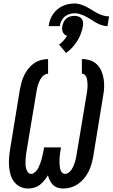

<svg xmlns="http://www.w3.org/2000/svg" viewBox="-20 -1074 646 1102"><path d="M343 8Q326 8 310.5 3Q295 -2 284 -13Q273 -24 266 -38.5Q259 -53 255 -68Q246 -53 234.5 -38.5Q223 -24 208.5 -13Q194 -2 176.5 3Q159 8 143 8Q118 8 96.5 -2Q75 -12 61 -30.5Q47 -49 40.5 -72Q34 -95 32 -119Q30 -143 32 -168Q34 -193 38 -217L94 -560Q98 -580 103.5 -601Q109 -622 118.5 -641.5Q128 -661 142 -679Q156 -697 174.5 -710Q193 -723 214 -729Q235 -735 256 -735V-651Q245 -651 235 -644.5Q225 -638 218.5 -629Q212 -620 207 -609.5Q202 -599 198.5 -588.5Q195 -578 193 -567.5Q191 -557 189 -546L132 -204Q130 -192 128.5 -179.5Q127 -167 126.5 -154.5Q126 -142 126.5 -130Q127 -118 130 -106.5Q133 -95 140 -85.5Q147 -76 159 -76Q169 -76 178 -83.5Q187 -91 193.5 -100Q200 -109 204 -119Q208 -129 212 -139Q216 -149 218.5 -159Q221 -169 223.5 -179.5Q226 -190 228 -200Q230 -210 232 -221L233 -228H330L329 -221Q327 -210 325.5 -200Q324 -190 323 -179.5Q322 -169 321.5 -159Q321 -149 321.5 -139Q322 -129 323 -119Q324 -109 327 -99.5Q330 -90 337 -83Q344 -76 354 -76Q365 -76 375 -84Q385 -92 391.5 -102Q398 -112 402.5 -123Q407 -134 410.5 -145Q414 -156 416 -167Q418 -178 420 -189L477 -531Q479 -543 480.5 -554.5Q482 -566 482.5 -577.5Q483 -589 482 -600.5Q481 -612 478.5 -623Q476 -634 468.5 -642.5Q461 -651 450 -651V-735Q475 -735 498 -727.5Q521 -720 537.5 -703Q554 -686 563 -664Q572 -642 575.5 -617.5Q579 -593 577.5 -568Q576 -543 571 -518L515 -175Q511 -154 505 -132Q499 -110 488.5 -89.5Q478 -69 463 -50.5Q448 -32 428.5 -18.5Q409 -5 387 1.5Q365 8 343 8ZM259 -924Q262 -942 267.5 -959Q273 -976 283.5 -991.5Q294 -1007 308.5 -1019.5Q323 -1032 339.5 -1039.5Q356 -1047 373.5 -1050.5Q391 -1054 409 -1054Q427 -1054 444.5 -1048Q462 -1042 477.5 -1034Q493 -1026 507.5 -1016.5Q522 -1007 537.5 -999Q553 -991 570.5 -985.5Q588 -980 606 -980L597 -924Q585 -924 573 -927Q561 -930 550.5 -934.5Q540 -939 530 -944.5Q520 -950 510 -957L496 -966Q486 -972 476 -977.5Q466 -983 455 -987.5Q444 -992 432.5 -995Q421 -998 409 -998Q394 -998 379 -993.5Q364 -989 351.5 -978.5Q339 -968 332 -953.5Q325 -939 323 -924ZM359 -770 319 -818Q333 -828 344.5 -841Q356 -854 365 -868Q357 -871 350.5 -876.5Q344 -882 340.5 -889.5Q337 -897 336.5 -906Q336 -915 338 -924Q340 -936 345.5 -947.5Q351 -959 360.5 -967.5Q370 -976 382.5 -979.5Q395 -983 407 -983Q418 -983 429.5 -979.5Q441 -976 448 -967.5Q455 -959 456.5 -947.5Q458 -936 456 -924Q452 -902 444 -880.5Q436 -859 423.5 -839Q411 -819 395 -801.5Q379 -784 359 -770Z"/></svg>

Font: Iosevka Curly MdExObl
Style: Regular
Weight: 500
Width: 7
Italic angle: -9°
Monospace: yes
Designer: Belleve Invis
Foundry: Belleve Invis
Version: Version 11.1.0; ttfautohint (v1.8.3)